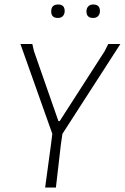

<svg xmlns="http://www.w3.org/2000/svg" viewBox="-20 -835 556 855"><path d="M239 -815Q268 -815 268 -786Q268 -772 260 -763.5Q252 -755 238 -755Q208 -755 208 -784Q208 -815 239 -815ZM395 -815Q425 -815 425 -786Q425 -772 417 -763.5Q409 -755 395 -755Q365 -755 365 -784Q365 -798 373 -806.5Q381 -815 395 -815ZM516 -639 258 -239 251 -191 229 0H181L207 -191L213 -239L71 -639H124L131 -608L240 -296H246L446 -607L462 -639Z"/></svg>

Font: Alegreya Sans Light
Style: Italic
Weight: 300
Italic angle: -7°
Designer: Juan Pablo del Peral
Foundry: Huerta Tipografica
Version: Version 2.007